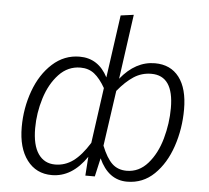

<svg xmlns="http://www.w3.org/2000/svg" viewBox="-53 -801 948 869"><g transform="rotate(5 421.0 -366.5)"><path d="M784 -337Q784 -249 757 -169Q730 -89 678.5 -39Q627 11 555 11Q470 11 427 -84L408 0H365L371 -86Q305 11 213 11Q142 11 100.5 -44Q59 -99 59 -194Q59 -280 87.5 -358.5Q116 -437 169.5 -485.5Q223 -534 293 -534Q378 -534 421 -451L461 -736L520 -744L479 -450Q547 -534 635 -534Q706 -534 745 -483Q784 -432 784 -337ZM414 -402Q390 -444 364 -464.5Q338 -485 301 -485Q244 -485 203 -441.5Q162 -398 141 -330.5Q120 -263 120 -194Q120 -117 147.5 -77.5Q175 -38 224 -38Q269 -38 306 -65Q343 -92 379 -150ZM724 -338Q724 -485 623 -485Q579 -485 543 -461.5Q507 -438 471 -394L435 -142Q457 -87 483 -62.5Q509 -38 549 -38Q605 -38 645 -83.5Q685 -129 704.5 -198.5Q724 -268 724 -338Z"/></g></svg>

Font: FiraGO Light
Style: Italic
Weight: 300
Italic angle: -8°
Designer: bBox Type GmbH
Foundry: bBox Type GmbH
Version: Version 1.001